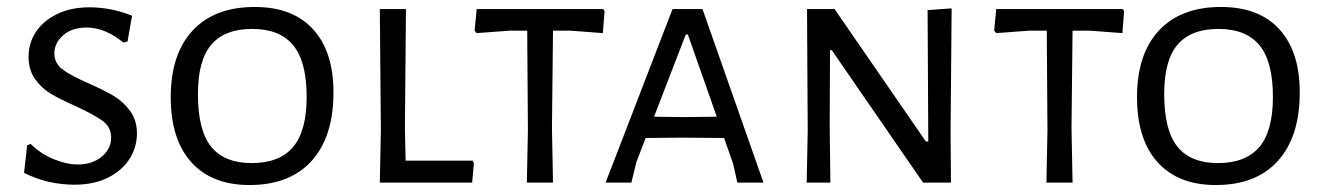

<svg xmlns="http://www.w3.org/2000/svg" viewBox="-20 -524 3795 551"><path d="M359 -479C318.3 -495 277.7 -503 237 -503C201.7 -503 170.8 -496.7 144.5 -484C118.2 -471.3 97.8 -454.3 83.5 -433C69.2 -411.7 62 -387.7 62 -361C62 -335.7 68.3 -314.2 81 -296.5C93.7 -278.8 109.2 -264.7 127.5 -254C145.8 -243.3 169.3 -231.7 198 -219C232.7 -203 258.2 -189 274.5 -177C290.8 -165 299 -149 299 -129C299 -107.7 290 -89.5 272 -74.5C254 -59.5 231 -52 203 -52C181.7 -52 158.5 -57.2 133.5 -67.5C108.5 -77.8 86.7 -92.3 68 -111L58 -107L49 -28C93.7 -5.3 142 6 194 6C231.3 6 263.5 -0.8 290.5 -14.5C317.5 -28.2 338 -46.2 352 -68.5C366 -90.8 373 -115 373 -141C373 -166.3 366.5 -187.8 353.5 -205.5C340.5 -223.2 325.2 -237.3 307.5 -248C289.8 -258.7 266 -270.7 236 -284C202 -298.7 176.8 -312 160.5 -324C144.2 -336 136 -351.7 136 -371C136 -390.3 144.3 -407.5 161 -422.5C177.7 -437.5 200.3 -445 229 -445C263.7 -445 298.7 -430.7 334 -402L346 -405Z M878.5 -440C839.5 -482.7 783.7 -504 711 -504C634.3 -504 575 -481.5 533 -436.5C491 -391.5 470 -327.7 470 -245C470 -164.3 489.7 -102.2 529 -58.5C568.3 -14.8 624 7 696 7C773.3 7 832.8 -16.2 874.5 -62.5C916.2 -108.8 937 -174.3 937 -259C937 -337 917.5 -397.3 878.5 -440ZM586.5 -396C612.2 -426 651.3 -441 704 -441C756.7 -441 795.8 -425.3 821.5 -394C847.2 -362.7 860 -313.3 860 -246C860 -180.7 847 -132.7 821 -102C795 -71.3 755.3 -56 702 -56C650 -56 611.3 -71.7 586 -103C560.7 -134.3 548 -184.7 548 -254C548 -318.7 560.8 -366 586.5 -396Z M1335 0 1340 -56 1336 -63H1144L1142 -156L1145 -498H1070L1073 -150L1070 0Z M1710 -429 1715 -492 1711 -498H1348L1342 -436L1348 -429L1443 -436H1493L1495 -150L1492 0H1567L1564 -156L1567 -436H1617Z M2096 0H2171L1996 -498H1910L1718 0H1792L1806 -58L1833 -128L1939 -129L2058 -128L2084 -54ZM1954 -425 2037 -189 1945 -188 1857 -189 1948 -425Z M2709 0 2708 -149 2711 -500 2642 -495 2644 -118H2637L2375 -498H2296L2298 -147L2295 0H2363L2361 -166L2362 -380H2367L2629 0Z M3201 -429 3206 -492 3202 -498H2839L2833 -436L2839 -429L2934 -436H2984L2986 -150L2983 0H3058L3055 -156L3058 -436H3108Z M3651.5 -440C3612.5 -482.7 3556.7 -504 3484 -504C3407.3 -504 3348 -481.5 3306 -436.5C3264 -391.5 3243 -327.7 3243 -245C3243 -164.3 3262.7 -102.2 3302 -58.5C3341.3 -14.8 3397 7 3469 7C3546.3 7 3605.8 -16.2 3647.5 -62.5C3689.2 -108.8 3710 -174.3 3710 -259C3710 -337 3690.5 -397.3 3651.5 -440ZM3359.5 -396C3385.2 -426 3424.3 -441 3477 -441C3529.7 -441 3568.8 -425.3 3594.5 -394C3620.2 -362.7 3633 -313.3 3633 -246C3633 -180.7 3620 -132.7 3594 -102C3568 -71.3 3528.3 -56 3475 -56C3423 -56 3384.3 -71.7 3359 -103C3333.7 -134.3 3321 -184.7 3321 -254C3321 -318.7 3333.8 -366 3359.5 -396Z"/></svg>

Font: Alegreya Sans SC
Style: Regular
Weight: 400
Designer: Juan Pablo del Peral
Foundry: Huerta Tipografica
Version: Version 1.000;PS 001.000;hotconv 1.0.70;makeotf.lib2.5.58329